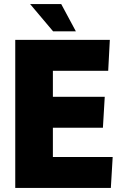

<svg xmlns="http://www.w3.org/2000/svg" viewBox="-20 -924 607 944"><path d="M55 -728H520L512 -576H240V-448H495L486 -296H240V-152H534L525 0H55ZM241 -770 128 -904H281L353 -770Z"/></svg>

Font: Murecho Thin ExtraBold
Style: Regular
Weight: 800
Version: Version 1.010